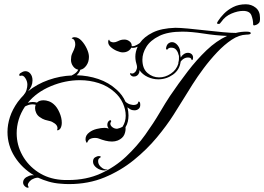

<svg xmlns="http://www.w3.org/2000/svg" viewBox="-20 -753 1236 898"><path d="M1130 -733Q1156 -733 1176 -717Q1196 -701 1196 -670Q1196 -666 1196 -662Q1196 -658 1195 -654Q1194 -646 1183 -639Q1178 -636 1171 -634.5Q1164 -633 1164 -639Q1164 -660 1156 -681Q1148 -702 1117 -702Q1092 -702 1062.5 -689.5Q1033 -677 1016 -652Q1011 -645 1008.5 -643Q1006 -641 1003 -641Q995 -641 995 -645Q995 -647 1000 -655Q1010 -671 1027.5 -689Q1045 -707 1070.5 -720Q1096 -733 1130 -733ZM110 125Q106 125 101 122Q88 113 88 101Q88 80 115 70Q126 65 139 67Q83 34 49 -19.5Q15 -73 15 -136Q15 -170 26.5 -205.5Q38 -241 63 -276Q70 -285 77.5 -294Q85 -303 93 -311H92Q100 -319 104 -332.5Q108 -346 108 -357Q108 -373 98.5 -387.5Q89 -402 78 -399Q77 -399 76.5 -398.5Q76 -398 75 -398Q70 -398 70 -402Q70 -409 79 -413Q89 -420 99 -420Q113 -420 122.5 -408Q132 -396 132 -377Q132 -349 111 -326Q153 -360 207 -379Q261 -398 316 -400L317 -401Q339 -412 346 -427Q331 -430 321.5 -443.5Q312 -457 312 -473Q312 -490 317 -501.5Q322 -513 326 -521Q328 -526 330 -532.5Q332 -539 332 -546Q332 -555 328.5 -563Q325 -571 315 -573Q316 -575 319 -577Q322 -579 329 -579Q346 -579 361 -563Q376 -547 386 -525.5Q396 -504 396 -487Q396 -463 383.5 -446Q371 -429 356 -427Q350 -411 338 -401Q391 -400 440 -383.5Q489 -367 526 -333Q553 -309 567 -277Q580 -266 592 -264Q600 -262 605 -262Q613 -262 619 -265Q625 -268 626 -273Q626 -278 629 -278Q636 -278 636 -262Q636 -250 628 -243.5Q620 -237 609 -237Q605 -237 599.5 -238Q594 -239 589 -242Q586 -244 582.5 -246.5Q579 -249 576 -251Q581 -231 581 -213Q581 -199 578 -185Q575 -171 567 -158Q569 -141 561.5 -123.5Q554 -106 531 -96Q518 -91 504 -91Q489 -91 473 -95Q457 -99 442 -105Q435 -108 424 -108Q414 -108 405.5 -105Q397 -102 393 -96Q389 -89 387.5 -86Q386 -83 383 -89Q380 -95 380 -102Q380 -121 398 -134Q412 -145 432.5 -150Q453 -155 468 -155Q473 -155 476.5 -154.5Q480 -154 483 -153Q485 -153 486.5 -152.5Q488 -152 489 -152Q482 -159 482 -169Q482 -182 491 -189Q495 -191 496 -191Q498 -191 499.5 -188.5Q501 -186 499 -183Q496 -179 496 -175Q496 -165 506.5 -157.5Q517 -150 529 -151Q543 -154 553 -160Q568 -183 568 -212Q568 -241 554.5 -270.5Q541 -300 516 -322Q484 -351 441.5 -364.5Q399 -378 354 -378Q285 -378 218 -350Q151 -322 110 -272Q116 -274 121.5 -275Q127 -276 133 -276Q143 -276 153 -273L154 -274Q164 -284 184 -284Q195 -284 208 -279.5Q221 -275 232 -265Q247 -252 258 -227Q269 -202 269 -179Q269 -164 263 -153Q258 -146 253.5 -144.5Q249 -143 247 -144Q249 -150 249 -153Q249 -166 236 -175.5Q223 -185 212 -187Q202 -189 190.5 -192.5Q179 -196 165 -206Q155 -213 149.5 -224.5Q144 -236 144 -247Q144 -256 147 -263Q143 -264 139 -264.5Q135 -265 131 -265Q116 -265 97 -255Q77 -225 67.5 -193.5Q58 -162 58 -130Q58 -75 84.5 -27Q111 21 158 52Q205 83 266 88Q274 89 282.5 89Q291 89 299 89Q384 89 451 58.5Q518 28 569.5 -20.5Q621 -69 659.5 -123Q698 -177 726.5 -225.5Q755 -274 775 -304Q815 -363 857.5 -418.5Q900 -474 946 -518Q992 -562 1042 -585Q990 -587 932.5 -596Q875 -605 833 -605Q765 -605 724 -584.5Q683 -564 664.5 -534Q646 -504 646 -474Q646 -432 670 -411.5Q694 -391 724 -391Q753 -391 779 -408.5Q805 -426 814 -455V-457Q814 -462 816 -468Q817 -472 817 -481Q817 -485 817 -489Q817 -493 815 -497Q813 -507 808.5 -514Q804 -521 800 -524Q793 -530 780 -530Q770 -530 765 -524Q764 -521 761 -521Q754 -521 758 -534Q761 -545 768.5 -550.5Q776 -556 784 -556Q799 -556 811 -541Q825 -524 823 -499Q824 -495 824.5 -491Q825 -487 825 -484Q832 -495 840 -500Q849 -506 859 -506Q869 -506 876 -500Q883 -494 883 -483Q883 -475 879.5 -472.5Q876 -470 875 -476Q873 -484 859 -484Q856 -484 853 -483.5Q850 -483 847 -482Q835 -478 825 -465Q820 -426 789 -404Q758 -382 720 -382Q695 -382 671 -393Q647 -404 632 -425Q632 -422 632 -419Q632 -416 631 -413Q624 -395 606 -395Q597 -395 591 -402Q587 -407 588.5 -409.5Q590 -412 594 -410Q595 -409 598 -409Q607 -409 616 -421Q618 -425 620 -432Q622 -439 620 -447Q617 -456 615 -466.5Q613 -477 613 -488Q613 -511 624 -535L622 -534Q607 -527 594 -530Q590 -521 579.5 -514.5Q569 -508 554 -508Q543 -508 526.5 -515Q510 -522 498 -533Q486 -544 486 -556V-558Q486 -563 487.5 -565Q489 -567 490 -568Q492 -561 498 -558Q504 -555 511 -555Q520 -555 528 -559Q534 -562 542 -565Q550 -568 562 -568Q575 -568 586 -559.5Q597 -551 596 -537H600Q610 -537 620 -543Q624 -545 627.5 -547.5Q631 -550 634 -552Q654 -581 694.5 -601Q735 -621 800 -623Q821 -623 859 -619.5Q897 -616 940.5 -611Q984 -606 1022.5 -602.5Q1061 -599 1083 -599Q1107 -605 1132 -605Q1153 -605 1153 -598Q1153 -591 1132 -591Q1098 -590 1063.5 -567Q1029 -544 995.5 -508.5Q962 -473 932.5 -433.5Q903 -394 880 -357.5Q857 -321 843 -298Q824 -267 792 -216.5Q760 -166 713.5 -110Q667 -54 606 -4.5Q545 45 469.5 76.5Q394 108 302 108Q292 108 282.5 107.5Q273 107 262 106Q234 104 208 96.5Q182 89 158 78Q149 78 141 81Q133 84 128 87Q118 94 113 103Q108 112 112 118Q114 122 114 122Q114 125 110 125ZM468 44Q448 44 431.5 31.5Q415 19 415 3Q415 -11 424.5 -17Q434 -23 443 -23Q449 -23 451 -20.5Q453 -18 446 -14Q439 -10 439 1Q439 11 445 20Q449 26 458.5 33Q468 40 482 40H484Q486 40 479.5 42Q473 44 468 44Z"/></svg>

Font: Fleur De Leah
Style: Regular
Weight: 400
Designer: Robert E. Leuschke
Foundry: Robert E. Leuschke
Version: Version 1.010; ttfautohint (v1.8.3)